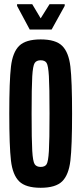

<svg xmlns="http://www.w3.org/2000/svg" viewBox="-20 -883 386 911"><path d="M24 -344Q24 -499 32 -567Q40 -635 71 -665.5Q102 -696 173 -696Q244 -696 275 -665.5Q306 -635 314 -567Q322 -499 322 -344Q322 -189 314 -121Q306 -53 275 -22.5Q244 8 173 8Q102 8 71 -22.5Q40 -53 32 -121Q24 -189 24 -344ZM215 -344Q215 -471 212 -521.5Q209 -572 201 -584.5Q193 -597 173 -597Q153 -597 144.5 -584Q136 -571 133 -520.5Q130 -470 130 -344Q130 -218 133 -167.5Q136 -117 144.5 -104Q153 -91 173 -91Q193 -91 201 -103.5Q209 -116 212 -166.5Q215 -217 215 -344ZM121 -743 61 -855V-863H133L173 -796L215 -863H287V-855L225 -743Z"/></svg>

Font: Saira Ultra Condensed
Style: Bold
Weight: 700
Width: 1
Designer: Hector Gatti with collaboration of the Omnibus-Type team
Foundry: Omnibus-Type
Version: Version 1.001; ttfautohint (v1.8)